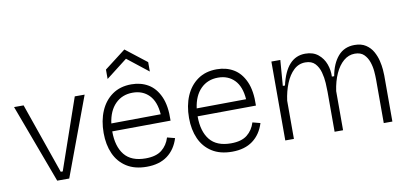

<svg xmlns="http://www.w3.org/2000/svg" viewBox="-71 -983 2611 1227"><g transform="rotate(-10 1235.0 -369.5)"><path d="M215 0 25 -511H87L247 -52H260L419 -511H483L293 0Z M795 12Q717 12 664.5 -21.5Q612 -55 586 -113.5Q560 -172 560 -248Q560 -328 586.5 -390Q613 -452 664 -488Q715 -524 788 -524Q849 -524 896.5 -496Q944 -468 971 -408Q998 -348 995 -252L616 -249V-248Q616 -151 660 -96.5Q704 -42 797 -42Q865 -42 902 -71.5Q939 -101 954 -150L1004 -137Q982 -66 929.5 -27Q877 12 795 12ZM787 -470Q719 -470 674.5 -425.5Q630 -381 619 -300L940 -303Q934 -386 893 -428Q852 -470 787 -470ZM645 -584V-645L783 -751L919 -645V-584L783 -691Z M1349 12Q1271 12 1218.5 -21.5Q1166 -55 1140 -113.5Q1114 -172 1114 -248Q1114 -328 1140.5 -390Q1167 -452 1218 -488Q1269 -524 1342 -524Q1403 -524 1450.5 -496Q1498 -468 1525 -408Q1552 -348 1549 -252L1170 -249V-248Q1170 -151 1214 -96.5Q1258 -42 1351 -42Q1419 -42 1456 -71.5Q1493 -101 1508 -150L1558 -137Q1536 -66 1483.5 -27Q1431 12 1349 12ZM1341 -470Q1273 -470 1228.5 -425.5Q1184 -381 1173 -300L1494 -303Q1488 -386 1447 -428Q1406 -470 1341 -470Z M1695 0V-512H1753L1740 -346H1754Q1794 -524 1916 -524Q1967 -524 1999.5 -497.5Q2032 -471 2046.5 -431Q2061 -391 2059 -350H2074Q2088 -430 2128.5 -477Q2169 -524 2236 -524Q2280 -524 2309 -505Q2338 -486 2354.5 -456.5Q2371 -427 2378.5 -395.5Q2386 -364 2388 -338Q2390 -312 2390 -300V0H2334V-284Q2334 -305 2331.5 -336Q2329 -367 2318.5 -397.5Q2308 -428 2287 -448.5Q2266 -469 2228 -469Q2188 -469 2155.5 -441.5Q2123 -414 2101 -365.5Q2079 -317 2070 -254V0H2015V-259Q2015 -282 2013 -317Q2011 -352 2001.5 -387Q1992 -422 1970 -445.5Q1948 -469 1907 -469Q1864 -469 1832 -439Q1800 -409 1779.5 -358.5Q1759 -308 1751 -248V0Z"/></g></svg>

Font: Bricolage Grotesque 10pt ExtraLight
Style: Regular
Weight: 200
Designer: Mathieu Triay
Foundry: Atelier Triay
Version: Version 1.000; ttfautohint (v1.8.4.7-5d5b);gftools[0.9.32]